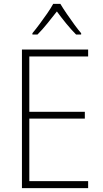

<svg xmlns="http://www.w3.org/2000/svg" viewBox="-20 -969 530 989"><path d="M434 0H93V-714H434V-678H131V-393H417V-358H131V-36H434ZM291 -949Q304 -927 323.5 -898.5Q343 -870 363 -842.5Q383 -815 398 -798V-791H372Q347 -816 320.5 -848.5Q294 -881 273 -910Q251 -882 224.5 -849Q198 -816 173 -791H147V-798Q163 -817 183.5 -844.5Q204 -872 223 -899.5Q242 -927 254 -949Z"/></svg>

Font: Noto Sans Armenian SemiCondensed ExtraLight
Style: Regular
Weight: 200
Width: 4
Designer: Monotype Design Team
Foundry: Monotype Imaging Inc.
Version: Version 2.008; ttfautohint (v1.8.4.7-5d5b)